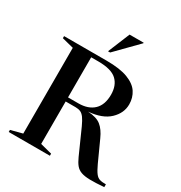

<svg xmlns="http://www.w3.org/2000/svg" viewBox="-212 -1085 1168 1240"><g transform="rotate(30 372.0 -465.5)"><path d="M31.5 -699.5V-715H349Q449 -715 507.5 -692.5Q566 -670 591.2 -631.2Q616.5 -592.5 616.5 -543Q616.5 -478 564.2 -428.2Q512 -378.5 409.5 -370Q474 -366.5 507 -340.2Q540 -314 564 -260L633 -108.5Q651.5 -68.5 665.8 -49.8Q680 -31 697.8 -25.8Q715.5 -20.5 744 -21V0Q680 5 639.5 4.2Q599 3.5 574 -5.5Q549 -14.5 533.2 -34Q517.5 -53.5 503 -86L422 -267.5Q405.5 -303.5 391.8 -322.2Q378 -341 362.5 -347.8Q347 -354.5 325.5 -354.5H251.5V-38L338.5 -15.5V0H31.5V-15.5L118 -38V-677.5ZM328.5 -385Q402 -385 442.8 -424Q483.5 -463 483.5 -538.5Q483.5 -608 442.8 -646Q402 -684 305 -684H251.5V-385ZM326 -772 393 -935H498V-931L342 -772Z"/></g></svg>

Font: Newsreader 72pt Medium
Style: Regular
Weight: 500
Designer: Hugues Gentile
Foundry: Production Type
Version: Version 1.003; ttfautohint (v1.8.3)